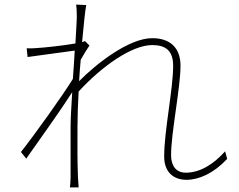

<svg xmlns="http://www.w3.org/2000/svg" viewBox="-20 -794 1040 835"><path d="M959 -136C911 -82 852 -43 788 -43C742 -43 724 -78 724 -119C724 -217 765 -412 765 -508C765 -586 720 -628 642 -628C539 -628 396 -514 324 -441C326 -472 328 -504 331 -534C343 -556 357 -578 369 -596L350 -615C346 -614 342 -613 337 -611C344 -690 351 -752 355 -772L311 -774C314 -755 314 -733 314 -716C314 -705 311 -662 308 -605C251 -595 173 -587 140 -585C127 -584 112 -583 96 -584L100 -546C168 -556 265 -568 305 -574C303 -536 300 -493 297 -451C253 -379 126 -202 71 -133L94 -104C158 -195 243 -313 294 -393C290 -329 287 -273 287 -245V-23C287 -7 285 14 284 21H322C321 6 320 -7 319 -24C316 -108 317 -145 317 -245C317 -289 319 -341 322 -396C426 -509 555 -598 642 -598C700 -598 733 -574 733 -508C733 -406 694 -226 694 -113C694 -46 734 -12 791 -12C845 -12 909 -40 968 -103Z"/></svg>

Font: Genne Gothic ExtraLight
Style: Regular
Weight: 250
Designer: Ryoko NISHIZUKA (kana & ideographs); Paul D. Hunt (Latin, Greek & Cyrillic); Wenlong ZHANG (bopomofo); Sandoll Communica
Foundry: Adobe Systems Incorporated
Version: Version 1.004;PS 1.004;hotconv 16.6.51;makeotf.lib2.5.65220